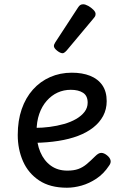

<svg xmlns="http://www.w3.org/2000/svg" viewBox="-20 -859 566 898"><path d="M293 19Q214 19 163 -15Q112 -49 87.5 -105Q63 -161 63 -228Q63 -295 81.5 -348.5Q100 -402 134 -440Q168 -478 214.5 -498.5Q261 -519 316 -519Q365 -519 401.5 -504.5Q438 -490 458.5 -460.5Q479 -431 479 -386Q479 -348 462.5 -317Q446 -286 416 -262.5Q386 -239 345 -223.5Q304 -208 253 -200Q202 -192 145 -191V-261Q178 -261 212.5 -265.5Q247 -270 279 -279Q311 -288 336 -302.5Q361 -317 375.5 -336Q390 -355 390 -379Q390 -411 368.5 -425Q347 -439 311 -439Q278 -439 249.5 -426Q221 -413 198.5 -387.5Q176 -362 163.5 -326Q151 -290 151 -244Q151 -189 168.5 -148Q186 -107 218 -84Q250 -61 295 -61Q325 -61 346 -68.5Q367 -76 385.5 -91.5Q404 -107 426 -129Q441 -144 453.5 -144Q466 -144 480 -133Q494 -122 497 -109.5Q500 -97 490 -84Q465 -46 431 -23.5Q397 -1 361.5 9Q326 19 293 19ZM273 -610Q262 -610 247 -622Q232 -634 232 -644Q232 -647 233 -650Q234 -653 238 -660L345 -824Q350 -832 355.5 -835.5Q361 -839 369 -839Q379 -839 392.5 -831.5Q406 -824 416.5 -813.5Q427 -803 427 -794Q427 -787 424.5 -782.5Q422 -778 415 -770L292 -623Q280 -610 273 -610Z"/></svg>

Font: Playwrite VN
Style: Regular
Weight: 400
Designer: Veronika Burian, José Scaglione
Foundry: TypeTogether
Version: Version 1.002